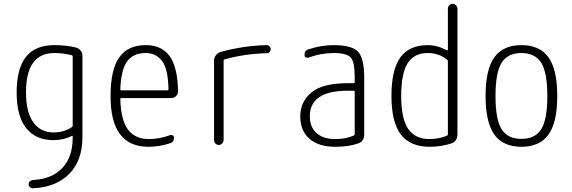

<svg xmlns="http://www.w3.org/2000/svg" viewBox="-20 -770 3040 1020"><path d="M269.5 -488.3Q117.2 -488.3 118.2 -278.3Q118.2 -174.8 156.7 -120.6Q195.3 -66.4 264.6 -66.4Q321.3 -66.4 363.3 -95.7Q366.2 -97.7 366.2 -103.5V-470.7Q366.2 -474.6 361.3 -476.6Q314.5 -488.3 269.5 -488.3ZM264.6 -25.4Q169.9 -25.4 119.1 -89.4Q68.4 -153.3 68.4 -278.3Q68.4 -406.2 118.2 -468.3Q168 -530.3 269.5 -530.3Q331.1 -530.3 383.8 -517.6Q398.4 -513.7 408.2 -501.5Q418 -489.3 418 -472.7V-42Q418 82 348.1 153.3Q278.3 224.6 153.3 230.5Q145.5 230.5 138.7 223.6Q131.8 216.8 131.8 209Q131.8 200.2 137.7 194.3Q143.6 188.5 153.3 186.5Q254.9 181.6 310.5 123Q366.2 64.5 366.2 -38.1V-44.9Q366.2 -49.8 362.3 -47.9Q315.4 -25.4 264.6 -25.4Z M753.9 -488.3Q687.5 -488.3 655.3 -443.8Q623 -399.4 619.1 -294.9Q619.1 -290 624 -290H870.1Q875 -290 875 -295.9Q873 -404.3 840.8 -446.3Q808.6 -488.3 753.9 -488.3ZM768.6 9.8Q566.4 9.8 567.4 -259.8Q567.4 -399.4 613.3 -464.8Q659.2 -530.3 753.9 -530.3Q838.9 -530.3 881.3 -471.7Q923.8 -413.1 925.8 -285.2Q925.8 -270.5 915.5 -259.8Q905.3 -249 889.6 -249H624Q619.1 -249 619.1 -244.1Q622.1 -132.8 659.7 -82Q697.3 -31.2 771.5 -31.2Q826.2 -31.2 882.8 -51.8Q890.6 -54.7 897.5 -50.8Q904.3 -46.9 904.3 -39.1Q904.3 -14.6 882.8 -8.8Q825.2 9.8 768.6 9.8Z M1142.6 0Q1131.8 0 1124.5 -7.8Q1117.2 -15.6 1117.2 -26.4V-448.2Q1117.2 -463.9 1127 -476.6Q1136.7 -489.3 1152.3 -494.1Q1272.5 -527.3 1396.5 -530.3Q1405.3 -530.3 1411.6 -523.9Q1418 -517.6 1418 -508.8Q1418 -500 1412.1 -493.7Q1406.2 -487.3 1397.5 -487.3Q1278.3 -484.4 1171.9 -454.1Q1168 -453.1 1168 -448.2V-26.4Q1168 -15.6 1160.2 -7.8Q1152.3 0 1142.6 0Z M1828.1 -288.1Q1626 -288.1 1626 -152.3Q1626 -94.7 1661.6 -63Q1697.3 -31.2 1761.7 -31.2Q1816.4 -31.2 1859.4 -49.8Q1864.3 -51.8 1864.3 -56.6V-283.2Q1864.3 -288.1 1859.4 -288.1ZM1761.7 9.8Q1672.9 9.8 1624 -32.7Q1575.2 -75.2 1575.2 -151.9Q1575.2 -228.5 1633.8 -278.3Q1692.4 -328.1 1828.1 -328.1H1859.4Q1864.3 -328.1 1864.3 -332V-365.2Q1864.3 -441.4 1842.8 -464.8Q1821.3 -488.3 1752 -488.3Q1686.5 -488.3 1618.2 -463.9Q1610.4 -461.9 1604 -465.8Q1597.7 -469.7 1597.7 -477.5Q1597.7 -502 1618.2 -507.8Q1686.5 -530.3 1752 -530.3Q1848.6 -530.3 1881.8 -495.6Q1915 -460.9 1915 -355.5V-56.6Q1915 -18.6 1881.8 -7.8Q1831.1 9.8 1761.7 9.8Z M2252 -488.3Q2179.7 -488.3 2145.5 -433.6Q2111.3 -378.9 2111.3 -259.8Q2111.3 -139.6 2148.4 -85.4Q2185.5 -31.2 2261.7 -31.2Q2312.5 -31.2 2355.5 -49.8Q2359.4 -50.8 2359.4 -56.6V-444.3Q2359.4 -449.2 2355.5 -453.1Q2311.5 -488.3 2252 -488.3ZM2261.7 9.8Q2160.2 9.8 2109.9 -55.2Q2059.6 -120.1 2059.6 -259.8Q2059.6 -400.4 2106.9 -465.3Q2154.3 -530.3 2252 -530.3Q2302.7 -530.3 2353.5 -502.9Q2355.5 -502 2357.4 -502.9Q2359.4 -503.9 2359.4 -504.9V-723.6Q2359.4 -734.4 2366.7 -742.2Q2374 -750 2383.8 -750Q2393.6 -750 2401.9 -742.2Q2410.2 -734.4 2410.2 -723.6V-57.6Q2410.2 -18.6 2377 -7.8Q2323.2 9.8 2261.7 9.8Z M2855.5 -436Q2823.2 -488.3 2750 -488.3Q2676.8 -488.3 2644.5 -436Q2612.3 -383.8 2612.3 -259.8Q2612.3 -135.7 2644.5 -84Q2676.8 -32.2 2750 -32.2Q2823.2 -32.2 2855.5 -84Q2887.7 -135.7 2887.7 -259.8Q2887.7 -383.8 2855.5 -436ZM2893.6 -54.7Q2846.7 9.8 2750 9.8Q2653.3 9.8 2606.4 -54.7Q2559.6 -119.1 2559.6 -260.3Q2559.6 -401.4 2606.4 -465.8Q2653.3 -530.3 2750 -530.3Q2846.7 -530.3 2893.6 -465.8Q2940.4 -401.4 2940.4 -260.3Q2940.4 -119.1 2893.6 -54.7Z"/></svg>

Font: Rounded-L Mgen+ 1mn light
Style: Regular
Weight: 200
Designer: [Source Han Sans]
Ryoko NISHIZUKA  (kana & ideographs); Paul D. Hunt (Latin, Greek & Cyrillic); Wenlong ZHANG  (bopomofo
Version: Version 1.059.20150602